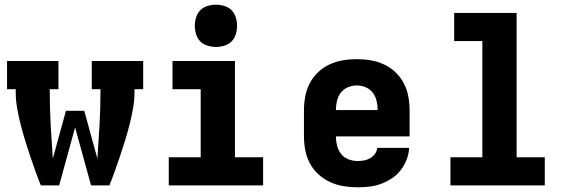

<svg xmlns="http://www.w3.org/2000/svg" viewBox="-20 -790 2440 818"><path d="M154 0Q141 -32 129.5 -64.5Q118 -97 107 -129.5Q96 -162 86 -195Q76 -228 67.5 -261.5Q59 -295 53 -329Q47 -363 47 -398V-410H10V-530H229V-410H192V-398Q192 -327 196 -256Q200 -185 205 -114L261 -318H339L395 -114Q400 -185 404 -256Q408 -327 408 -398V-410H371V-530H590V-410H553V-398Q553 -363 547 -329Q541 -295 532.5 -261.5Q524 -228 514 -195Q504 -162 493 -129.5Q482 -97 470.5 -64.5Q459 -32 446 0H368L300 -247L232 0Z M699 0V-120H835V-410H715V-530H981V-120H1101V0ZM900 -590Q882 -590 864 -595.5Q846 -601 833.5 -613.5Q821 -626 815.5 -644Q810 -662 810 -680Q810 -698 815.5 -716Q821 -734 833.5 -746.5Q846 -759 864 -764.5Q882 -770 900 -770Q918 -770 936 -764.5Q954 -759 966.5 -746.5Q979 -734 984.5 -716Q990 -698 990 -680Q990 -662 984.5 -644Q979 -626 966.5 -613.5Q954 -601 936 -595.5Q918 -590 900 -590Z M1503 8Q1473 8 1443 3Q1413 -2 1386 -14.5Q1359 -27 1336.5 -47.5Q1314 -68 1300 -94.5Q1286 -121 1280.5 -150.5Q1275 -180 1275 -210V-320Q1275 -350 1280.5 -379.5Q1286 -409 1299.5 -435Q1313 -461 1335 -482Q1357 -503 1384 -515.5Q1411 -528 1440.5 -533Q1470 -538 1500 -538Q1530 -538 1559.5 -533Q1589 -528 1616 -515.5Q1643 -503 1665 -482Q1687 -461 1700.5 -435Q1714 -409 1719.5 -379.5Q1725 -350 1725 -320V-209H1411Q1411 -189 1416 -169.5Q1421 -150 1433 -134.5Q1445 -119 1464 -111.5Q1483 -104 1503 -104Q1517 -104 1531 -106.5Q1545 -109 1557 -116Q1569 -123 1577.5 -134.5Q1586 -146 1587 -160H1723Q1722 -135 1712.5 -110.5Q1703 -86 1687.5 -65.5Q1672 -45 1650 -30.5Q1628 -16 1604 -7Q1580 2 1554.5 5Q1529 8 1503 8ZM1411 -321H1589Q1589 -341 1584.5 -360Q1580 -379 1568.5 -394.5Q1557 -410 1538.5 -418Q1520 -426 1500 -426Q1480 -426 1461.5 -418Q1443 -410 1431.5 -394.5Q1420 -379 1415.5 -359.5Q1411 -340 1411 -321Z M1899 0V-120H2035V-615H1915V-735H2181V-120H2301V0Z"/></svg>

Font: Iosevka Curly Slab HvEx
Style: Regular
Weight: 900
Width: 7
Monospace: yes
Designer: Belleve Invis
Foundry: Belleve Invis
Version: Version 11.1.0; ttfautohint (v1.8.3)